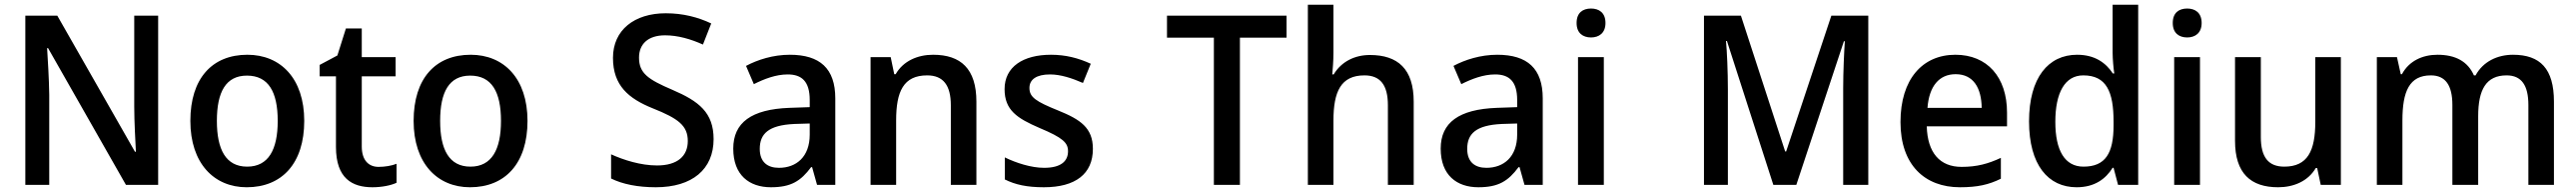

<svg xmlns="http://www.w3.org/2000/svg" viewBox="-20 -780 10879 810"><path d="M648 0V-714H547V-330C547 -265 552 -182 554 -140H550L222 -714H87V0H188V-380C187 -452 182 -524 179 -577H183L512 0Z M1265 -270C1265 -449 1165 -549 1025 -549C876 -549 784 -449 784 -270C784 -91 884 10 1022 10C1171 10 1265 -91 1265 -270ZM896 -270C896 -392 934 -461 1023 -461C1114 -461 1153 -392 1153 -270C1153 -149 1114 -77 1024 -77C934 -77 896 -149 896 -270Z M1579 -76C1537 -76 1508 -104 1508 -162V-458H1651V-539H1508V-660H1441L1405 -546L1330 -506V-458H1399V-160C1399 -27 1468 10 1553 10C1593 10 1632 2 1655 -9V-89C1635 -81 1606 -76 1579 -76Z M2208 -270C2208 -449 2108 -549 1968 -549C1819 -549 1727 -449 1727 -270C1727 -91 1827 10 1965 10C2114 10 2208 -91 2208 -270ZM1839 -270C1839 -392 1877 -461 1966 -461C2057 -461 2096 -392 2096 -270C2096 -149 2057 -77 1967 -77C1877 -77 1839 -149 1839 -270Z M2994 -193C2994 -305 2932 -353 2820 -401C2717 -445 2679 -471 2679 -537C2679 -593 2716 -631 2789 -631C2843 -631 2898 -615 2949 -592L2984 -681C2929 -707 2866 -724 2792 -724C2659 -724 2569 -653 2569 -536C2569 -419 2635 -364 2737 -323C2845 -280 2885 -250 2885 -185C2885 -122 2842 -82 2755 -82C2686 -82 2614 -105 2561 -129V-27C2609 -3 2674 10 2750 10C2904 10 2994 -66 2994 -193Z M3316 -549C3245 -549 3180 -528 3131 -502L3164 -425C3208 -447 3257 -466 3307 -466C3366 -466 3400 -437 3400 -358V-328L3314 -325C3154 -319 3077 -263 3077 -153C3077 -41 3145 10 3236 10C3321 10 3362 -16 3406 -75H3410L3431 0H3508V-365C3508 -491 3443 -549 3316 -549ZM3400 -259V-212C3400 -118 3343 -72 3270 -72C3222 -72 3189 -96 3189 -152C3189 -215 3225 -252 3335 -257Z M3921 -549C3856 -549 3795 -523 3763 -467H3757L3742 -539H3657V0H3765V-272C3765 -394 3796 -462 3896 -462C3964 -462 3996 -420 3996 -336V0H4104V-351C4104 -490 4038 -549 3921 -549Z M4596 -152C4596 -241 4543 -276 4449 -314C4355 -352 4328 -370 4328 -409C4328 -445 4358 -466 4415 -466C4460 -466 4508 -450 4554 -430L4587 -511C4535 -535 4481 -549 4419 -549C4301 -549 4223 -498 4223 -404C4223 -315 4276 -281 4371 -240C4469 -199 4491 -178 4491 -142C4491 -100 4461 -72 4390 -72C4335 -72 4271 -93 4224 -116V-23C4268 -1 4317 10 4389 10C4522 10 4596 -46 4596 -152Z M5217 0V-621H5414V-714H4909V-621H5107V0Z M5612 -760H5504V0H5612V-271C5612 -393 5643 -462 5743 -462C5811 -462 5842 -420 5842 -336V0H5951V-351C5951 -489 5884 -548 5766 -548C5703 -548 5646 -521 5613 -466H5607C5609 -487 5612 -523 5612 -557Z M6304 -549C6233 -549 6168 -528 6119 -502L6152 -425C6196 -447 6245 -466 6295 -466C6354 -466 6388 -437 6388 -358V-328L6302 -325C6142 -319 6065 -263 6065 -153C6065 -41 6133 10 6224 10C6309 10 6350 -16 6394 -75H6398L6419 0H6496V-365C6496 -491 6431 -549 6304 -549ZM6388 -259V-212C6388 -118 6331 -72 6258 -72C6210 -72 6177 -96 6177 -152C6177 -215 6213 -252 6323 -257Z M6700 -744C6666 -744 6639 -727 6639 -683C6639 -640 6666 -622 6700 -622C6733 -622 6761 -640 6761 -683C6761 -727 6733 -744 6700 -744ZM6754 -539H6645V0H6754Z M7470 0H7567L7768 -606H7772C7769 -563 7765 -478 7765 -409V0H7871V-714H7715L7524 -141H7520L7333 -714H7177V0H7278V-403C7278 -478 7274 -566 7270 -607H7274Z M8239 -549C8100 -549 8007 -446 8007 -265C8007 -84 8110 10 8258 10C8333 10 8380 -1 8431 -26V-114C8377 -89 8330 -76 8265 -76C8173 -76 8121 -136 8118 -247H8457V-305C8457 -455 8373 -549 8239 -549ZM8240 -467C8315 -467 8349 -409 8350 -325H8121C8128 -416 8170 -467 8240 -467Z M8751 10C8828 10 8874 -26 8903 -72H8907L8926 0H9011V-760H8903V-558C8903 -531 8907 -488 8910 -470H8904C8875 -514 8829 -549 8753 -549C8632 -549 8550 -453 8550 -268C8550 -84 8631 10 8751 10ZM8780 -77C8701 -77 8661 -145 8661 -266C8661 -388 8701 -462 8779 -462C8877 -462 8907 -393 8907 -267V-251C8907 -134 8873 -77 8780 -77Z M9218 -744C9184 -744 9157 -727 9157 -683C9157 -640 9184 -622 9218 -622C9251 -622 9279 -640 9279 -683C9279 -727 9251 -744 9218 -744ZM9272 -539H9163V0H9272Z M9867 -539H9759V-266C9759 -144 9727 -77 9628 -77C9560 -77 9529 -118 9529 -202V-539H9420V-186C9420 -49 9486 10 9602 10C9667 10 9728 -15 9761 -71H9767L9782 0H9867Z M10594 -549C10529 -549 10468 -521 10436 -462H10429C10403 -521 10351 -549 10275 -549C10212 -549 10155 -523 10125 -467H10120L10104 -539H10019V0H10127V-272C10127 -394 10156 -462 10247 -462C10309 -462 10338 -420 10338 -337V0H10447V-290C10447 -401 10480 -462 10567 -462C10630 -462 10659 -420 10659 -337V0H10767V-351C10767 -490 10709 -549 10594 -549Z"/></svg>

Font: Noto Sans Thai Medium
Style: Regular
Weight: 500
Designer: Monotype Design Team
Foundry: Monotype Imaging Inc.
Version: Version 1.901